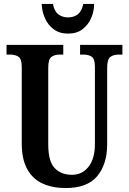

<svg xmlns="http://www.w3.org/2000/svg" viewBox="-20 -941 652 971"><path d="M312 10Q246 10 196 -12.5Q146 -35 118 -85Q90 -135 90 -217V-602Q90 -643 73.5 -654Q57 -665 32 -665H13V-714H300V-665H282Q257 -665 240.5 -653.5Q224 -642 224 -598V-210Q224 -125 256.5 -91Q289 -57 344 -57Q396 -57 428 -98Q460 -139 460 -213V-602Q460 -643 444 -654Q428 -665 403 -665H385V-714H599V-665H580Q555 -665 538.5 -653.5Q522 -642 522 -598V-211Q522 -111 472 -50.5Q422 10 312 10ZM324 -771Q281 -771 251.5 -793Q222 -815 207 -849.5Q192 -884 191 -921H248Q254 -885 274.5 -869Q295 -853 324 -853Q354 -853 374 -869Q394 -885 401 -921H456Q456 -884 441 -849.5Q426 -815 397 -793Q368 -771 324 -771Z"/></svg>

Font: Noto Serif Thai ExtraCondensed
Style: Bold
Weight: 700
Width: 2
Designer: Monotype Design Team
Foundry: Monotype Imaging Inc.
Version: Version 2.002; ttfautohint (v1.8.4.7-5d5b)